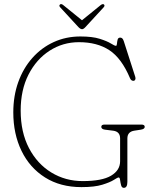

<svg xmlns="http://www.w3.org/2000/svg" viewBox="-20 -887 736 924"><path d="M593 -12Q593 17 576 17Q566 17 562.8 4.5Q559.5 -8 558 -20.5Q556.5 -33 551 -33Q546 -33 527.8 -21.2Q509.5 -9.5 472.2 2Q435 13.5 372 13.5Q270.5 13.5 196.8 -33Q123 -79.5 83.5 -161Q44 -242.5 44 -346Q44 -425.5 68 -492.2Q92 -559 135.8 -608.2Q179.5 -657.5 238.5 -684.5Q297.5 -711.5 367 -711.5Q425 -711.5 460.2 -700.2Q495.5 -689 513.5 -677.8Q531.5 -666.5 538 -666.5Q542 -666.5 542.8 -676.2Q543.5 -686 546 -696Q548.5 -706 558.5 -706Q563.5 -706 567.8 -702.8Q572 -699.5 575.5 -689.5L631 -517Q633.5 -509.5 630.8 -503.8Q628 -498 621.5 -498Q610.5 -498.5 605.5 -511Q565 -607 506.2 -645.5Q447.5 -684 360 -684Q282.5 -684 218.8 -643Q155 -602 117.2 -528Q79.5 -454 79.5 -355Q79.5 -250.5 119.5 -174.2Q159.5 -98 227.2 -56.8Q295 -15.5 378 -15.5Q471 -15.5 514.5 -41.5Q558 -67.5 558 -111V-221Q558 -253.5 525 -258L485 -263Q467.5 -265.5 467.5 -276.5Q467.5 -287.5 483 -287.5H660.5Q676.5 -287.5 676.5 -276.5Q676.5 -266 658 -263L625.5 -258Q593 -252.5 593 -221ZM391.5 -757Q382 -746.5 375 -746.5Q367 -746.5 357 -757L269.5 -852Q262 -860 269.5 -866Q275.5 -870 285 -862L374.5 -789.5L464 -862Q473.5 -869.5 479.5 -866Q486.5 -860.5 479 -852Z"/></svg>

Font: Fraunces 72pt SuperSoft Thin
Style: Regular
Weight: 100
Version: Version 1.000;[b76b70a41]